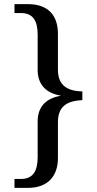

<svg xmlns="http://www.w3.org/2000/svg" viewBox="-20 -780 468 928"><path d="M50 128H116C210 128 260 72 260 -16V-190C260 -272 312 -293 378 -296V-338C312 -340 260 -362 260 -443V-617C260 -708 210 -760 116 -760H50V-717H80C139 -717 162 -681 162 -612V-441C162 -376 199 -330 273 -318V-317C197 -304 162 -259 162 -193V-20C162 48 139 85 80 85H50Z"/></svg>

Font: Noto Serif Thai
Style: Regular
Weight: 400
Designer: Monotype Design Team
Foundry: Monotype Imaging Inc.
Version: Version 1.901